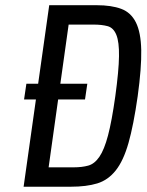

<svg xmlns="http://www.w3.org/2000/svg" viewBox="-20 -707 555 727"><path d="M69.4 0H248.1Q307.3 0 348.2 -12.5Q389.1 -25 418.2 -61.6Q447.3 -98.1 466.5 -165.5Q485.7 -232.9 501.4 -343Q516.1 -450.1 514.8 -517.4Q513.4 -584.6 494.5 -622.3Q475.6 -660 438.7 -673.6Q401.9 -687.3 346 -687.3H166.4ZM164.1 -73.4 239.9 -613.9H334.3Q365.6 -613.9 387.6 -607.9Q409.6 -601.9 420.5 -575.1Q431.4 -548.4 430.6 -494.1Q429.9 -439.7 416.6 -342.7Q403.3 -248.1 389 -194.1Q374.7 -140 356.2 -113.1Q337.7 -86.3 313.9 -79.9Q290.1 -73.4 258.9 -73.4ZM71.1 -330.4H301.9L310.6 -389.9H79.9Z"/></svg>

Font: Secuela ExtLt
Style: Italic
Weight: 200
Italic angle: -8°
Designer: Fernando Haro
Foundry: deFharo
Version: Version 1.704